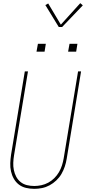

<svg xmlns="http://www.w3.org/2000/svg" viewBox="-20 -1187 544 1215"><path d="M197 8Q170 8 144.5 2Q119 -4 99.5 -19Q80 -34 67.5 -56Q55 -78 49.5 -103Q44 -128 45 -154.5Q46 -181 50 -208L137 -735H157L69 -205Q65 -181 64 -157.5Q63 -134 67.5 -111.5Q72 -89 82.5 -69Q93 -49 110.5 -35Q128 -21 150.5 -15.5Q173 -10 197 -10Q219 -10 242 -15Q265 -20 286 -31.5Q307 -43 324 -60Q341 -77 353 -97.5Q365 -118 372 -140Q379 -162 383 -185L474 -735H493L402 -182Q398 -157 390 -133Q382 -109 369 -86.5Q356 -64 336.5 -45.5Q317 -27 294 -14.5Q271 -2 246 3Q221 8 197 8ZM411 -860 420 -910H470L462 -860ZM211 -860 220 -910H270L262 -860ZM352 -1016 267 -1155 285 -1165 365 -1031 488 -1167 504 -1153 373 -1016Z"/></svg>

Font: Iosevka SS04 Thin
Style: Italic
Weight: 100
Italic angle: -9°
Monospace: yes
Designer: Belleve Invis
Foundry: Belleve Invis
Version: Version 19.0.0; ttfautohint (v1.8.4)